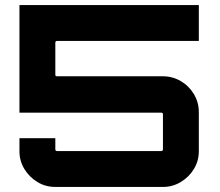

<svg xmlns="http://www.w3.org/2000/svg" viewBox="-20 -740 870 760"><path d="M199 0Q160 0 128 -19.5Q96 -39 76.5 -71Q57 -103 57 -141V-193H199V-148Q199 -146 201 -144Q203 -142 205 -142H619Q621 -142 623 -144Q625 -146 625 -148V-288Q625 -291 623 -292.5Q621 -294 619 -294H57V-720H767V-578H205Q203 -578 201 -576Q199 -574 199 -572V-443Q199 -441 201 -439.5Q203 -438 205 -438H625Q663 -438 695.5 -419Q728 -400 747.5 -367.5Q767 -335 767 -296V-141Q767 -103 747.5 -71Q728 -39 695.5 -19.5Q663 0 625 0H199Z"/></svg>

Font: Orbitron ExtraBold
Style: Regular
Weight: 800
Designer: Matt McInerney
Foundry: The League of Moveable Type
Version: Version 2.001